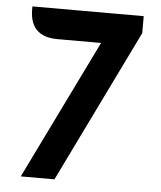

<svg xmlns="http://www.w3.org/2000/svg" viewBox="-51 -745 662 789"><g transform="rotate(5 280.0 -350.0)"><path d="M51 -700C47 -616 86 -575 165 -575H345L64 0H203L510 -630V-700Z"/></g></svg>

Font: Mesarto
Style: Regular
Weight: 700
Designer: Mohamed Gaber
Foundry: Kief Type Foundry
Version: Version 2.020